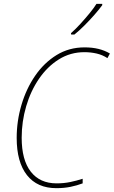

<svg xmlns="http://www.w3.org/2000/svg" viewBox="-20 -971 593 1001"><path d="M274 10Q174 10 120.5 -58Q67 -126 67 -252Q67 -340 92 -424.5Q117 -509 163.5 -576.5Q210 -644 275 -684Q340 -724 421 -724Q461 -724 493.5 -716Q526 -708 553 -692L540 -668Q514 -685 483.5 -692Q453 -699 420 -699Q347 -699 287 -661.5Q227 -624 183.5 -560.5Q140 -497 116.5 -417Q93 -337 93 -253Q93 -137 140.5 -76Q188 -15 275 -15Q313 -15 346.5 -22Q380 -29 411 -39V-15Q382 -4 348 3Q314 10 274 10ZM350 -798Q374 -819 399.5 -847Q425 -875 447.5 -902.5Q470 -930 483 -951H513V-944Q497 -922 472.5 -894Q448 -866 420.5 -838.5Q393 -811 368 -791H351Z"/></svg>

Font: Noto Sans SemiCondensed Thin
Style: Italic
Weight: 100
Width: 4
Italic angle: -12°
Designer: Monotype Design Team
Foundry: Monotype Imaging Inc.
Version: Version 2.013; ttfautohint (v1.8.4.7-5d5b)